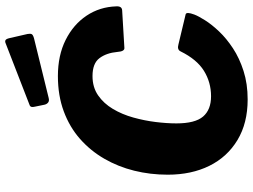

<svg xmlns="http://www.w3.org/2000/svg" viewBox="-142 -862 1014 771"><g transform="rotate(-90 365.5 -477.0)"><path d="M445 -752Q528 -752 590 -721Q652 -690 687.5 -637Q723 -584 725 -517Q726 -495 709 -494L558 -485Q544 -484 542 -513Q538 -557 517 -585Q496 -613 445 -613Q400 -613 367.5 -590.5Q335 -568 313 -531Q291 -494 278.5 -449Q266 -404 260.5 -359Q255 -314 255 -276Q255 -201 282.5 -169Q310 -137 364 -137Q420 -137 466 -165.5Q512 -194 544 -259Q551 -274 572 -268L693 -239Q704 -236 692 -204Q686 -188 669 -161Q652 -134 624 -104.5Q596 -75 556.5 -49Q517 -23 465.5 -6.5Q414 10 351 10Q256 10 188 -31Q120 -72 84.5 -144Q49 -216 49 -311Q49 -381 65 -445.5Q81 -510 113 -565.5Q145 -621 192.5 -663Q240 -705 303.5 -728.5Q367 -752 445 -752ZM597 -948 614 -874Q616 -863 613.5 -857.5Q611 -852 597 -848L357 -789Q345 -786 338.5 -791.5Q332 -797 330 -806L322 -845Q318 -861 327 -865L577 -962Q584 -965 589 -962.5Q594 -960 597 -948Z"/></g></svg>

Font: Libre Franklin ExtraBold
Style: Italic
Weight: 800
Italic angle: -8°
Designer: Pablo Impallari, Rodrigo Fuenzalida, Nhung Nguyen
Foundry: Impallari Type
Version: Version 3.000